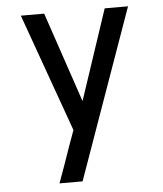

<svg xmlns="http://www.w3.org/2000/svg" viewBox="-53 -781 705 828"><g transform="rotate(-5 300.0 -367.5)"><path d="M171 0Q185 -38 198.5 -76Q212 -114 225 -152L251 -224L68 -735H169L301 -345L431 -735H532Q467 -551 401.5 -367.5Q336 -184 271 0ZM312 -119 310 -123 306 -134Z"/></g></svg>

Font: Iosevka Aile Medium
Style: Regular
Weight: 500
Designer: Belleve Invis
Foundry: Belleve Invis
Version: Version 27.3.5; ttfautohint (v1.8.4)